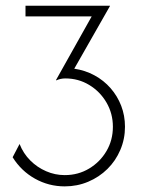

<svg xmlns="http://www.w3.org/2000/svg" viewBox="-20 -645 498 673"><path d="M206.9 8.3Q150.7 8.3 102.4 -18.8Q54.2 -45.8 24.3 -93.8L48.6 -140.3Q61.8 -106.9 86.1 -82.6Q110.4 -58.3 141.7 -44.8Q172.9 -31.2 206.9 -31.2Q254.2 -31.2 292.4 -54.2Q330.6 -77.1 353.1 -115.3Q375.7 -153.5 375.7 -200.7Q375.7 -247.2 353.1 -285.8Q330.6 -324.3 292.7 -347.2Q254.9 -370.1 209 -370.1Q200.7 -370.1 192.7 -368.4Q184.7 -366.7 177.1 -363.2L176.4 -364.6L301.4 -587.5H69.4V-625H365.3V-623.6L240.3 -404.2Q278.5 -398.6 311.1 -380.9Q343.8 -363.2 367.7 -335.8Q391.7 -308.3 404.9 -274Q418.1 -239.6 418.1 -200.7Q418.1 -157.6 401.7 -119.4Q385.4 -81.2 356.6 -52.8Q327.8 -24.3 289.2 -8Q250.7 8.3 206.9 8.3Z"/></svg>

Font: Afacad Flux ExtraLight
Style: Regular
Weight: 250
Designer: Kristian Moeller
Foundry: Dicotype
Version: Version 1.100